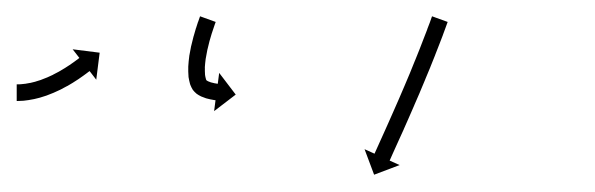

<svg xmlns="http://www.w3.org/2000/svg" viewBox="-20 -550 716 231"><path d="M1 -448.5C0.7 -448.5 0.4 -448.5 0.1 -448.5L0.1 -428.5C0.4 -428.5 0.7 -428.5 1 -428.5C1 -428.5 1.1 -428.5 1.1 -428.5C1.1 -428.5 1.1 -428.5 1.1 -428.5C2 -428.5 2.9 -428.5 3.8 -428.6C3.8 -428.6 3.8 -428.6 3.8 -428.6C3.9 -428.6 3.9 -428.6 3.9 -428.6C5.3 -428.6 6.7 -428.7 8.1 -428.8C8.1 -428.8 8.1 -428.8 8.2 -428.8C8.2 -428.8 8.3 -428.8 8.3 -428.8C10.1 -429 11.9 -429.2 13.7 -429.5C13.7 -429.5 13.8 -429.5 13.8 -429.5C13.9 -429.5 13.9 -429.5 13.9 -429.5C16.1 -429.8 18.3 -430.2 20.5 -430.7C20.5 -430.7 20.5 -430.7 20.6 -430.7C20.6 -430.7 20.7 -430.7 20.7 -430.7C23.1 -431.3 25.6 -431.9 28 -432.5C28 -432.5 28.1 -432.6 28.1 -432.6C28.2 -432.6 28.3 -432.6 28.3 -432.6C30.9 -433.4 33.5 -434.2 36.2 -435.1C36.2 -435.1 36.2 -435.1 36.3 -435.2C36.3 -435.2 36.4 -435.2 36.4 -435.2C39.1 -436.2 41.8 -437.3 44.5 -438.4C44.5 -438.4 44.6 -438.4 44.6 -438.4C44.7 -438.5 44.7 -438.5 44.7 -438.5C47.5 -439.7 50.2 -440.9 52.8 -442.2C52.8 -442.2 52.9 -442.3 52.9 -442.3C53 -442.3 53 -442.3 53 -442.3C55.6 -443.7 58.2 -445 60.8 -446.5C60.8 -446.5 60.9 -446.5 60.9 -446.5C60.9 -446.5 61 -446.5 61 -446.5C63.4 -447.9 65.8 -449.3 68.2 -450.8C68.2 -450.8 68.2 -450.8 68.2 -450.8C68.3 -450.9 68.3 -450.9 68.3 -450.9C70.4 -452.2 72.6 -453.6 74.7 -455C74.7 -455 74.7 -455 74.7 -455C74.7 -455 74.8 -455.1 74.8 -455.1C76.5 -456.3 78.3 -457.5 80.1 -458.8C80.1 -458.8 80.1 -458.8 80.1 -458.8C80.1 -458.8 80.1 -458.8 80.1 -458.8C81.5 -459.8 82.9 -460.8 84.2 -461.8C84.2 -461.8 84.2 -461.8 84.2 -461.8C84.2 -461.8 84.2 -461.8 84.2 -461.8C85.1 -462.5 86 -463.1 86.8 -463.8L86.8 -463.8L86.9 -463.8C87.2 -464 87.5 -464.3 87.8 -464.5L95.8 -454.1L99.9 -486.6L67.4 -490.7L75.5 -480.3C75.2 -480.1 74.9 -479.8 74.6 -479.6L74.6 -479.6L74.6 -479.6C73.8 -479 73 -478.4 72.2 -477.8C72.2 -477.8 72.2 -477.8 72.2 -477.8C72.2 -477.8 72.2 -477.8 72.2 -477.8C71 -476.9 69.7 -475.9 68.4 -475C68.4 -475 68.4 -475 68.5 -475C68.5 -475.1 68.5 -475.1 68.5 -475.1C66.8 -473.9 65.2 -472.7 63.5 -471.6C63.5 -471.6 63.5 -471.6 63.5 -471.6C63.6 -471.6 63.6 -471.7 63.6 -471.7C61.6 -470.3 59.6 -469.1 57.6 -467.8C57.6 -467.8 57.6 -467.8 57.7 -467.8C57.7 -467.8 57.7 -467.9 57.7 -467.9C55.5 -466.5 53.3 -465.2 51 -463.9C51 -463.9 51.1 -463.9 51.1 -463.9C51.1 -464 51.2 -464 51.2 -464C48.8 -462.7 46.4 -461.4 43.9 -460.2C43.9 -460.2 44 -460.2 44 -460.2C44.1 -460.2 44.1 -460.2 44.1 -460.2C41.7 -459 39.2 -457.9 36.7 -456.8C36.7 -456.8 36.7 -456.8 36.8 -456.8C36.8 -456.8 36.9 -456.9 36.9 -456.9C34.4 -455.9 31.9 -454.9 29.5 -454C29.5 -454 29.5 -454 29.6 -454C29.6 -454 29.7 -454 29.7 -454C27.3 -453.2 25 -452.5 22.6 -451.8C22.6 -451.8 22.6 -451.8 22.7 -451.8C22.8 -451.8 22.8 -451.8 22.8 -451.8C20.7 -451.3 18.5 -450.7 16.3 -450.2C16.3 -450.2 16.4 -450.2 16.4 -450.3C16.5 -450.3 16.5 -450.3 16.5 -450.3C14.7 -449.9 12.8 -449.6 10.9 -449.3C10.9 -449.3 10.9 -449.3 11 -449.3C11 -449.3 11.1 -449.3 11.1 -449.3C9.5 -449.1 7.9 -448.9 6.4 -448.8C6.4 -448.8 6.4 -448.8 6.5 -448.8C6.5 -448.8 6.5 -448.8 6.5 -448.8C5.4 -448.7 4.2 -448.6 3 -448.5C3 -448.5 3 -448.5 3.1 -448.6C3.1 -448.6 3.1 -448.6 3.1 -448.6C2.4 -448.5 1.6 -448.5 0.9 -448.5C0.9 -448.5 0.9 -448.5 0.9 -448.5C0.9 -448.5 1 -448.5 1 -448.5ZM238.9 -521.9C239.1 -522.5 239.3 -523 239.5 -523.6L220.7 -530.4C220.5 -529.8 220.3 -529.3 220.1 -528.7L220.1 -528.7L220.1 -528.7C219.5 -527.1 218.9 -525.4 218.4 -523.8C218.4 -523.8 218.4 -523.8 218.4 -523.8C218.4 -523.8 218.3 -523.8 218.3 -523.8C217.5 -521.3 216.7 -518.8 215.9 -516.3C215.9 -516.3 215.9 -516.2 215.9 -516.2C215.8 -516.2 215.8 -516.2 215.8 -516.2C214.8 -512.9 213.9 -509.7 213 -506.5C213 -506.5 212.9 -506.4 212.9 -506.4C212.9 -506.4 212.9 -506.3 212.9 -506.3C211.9 -502.6 211 -498.8 210.1 -495C210.1 -495 210.1 -495 210.1 -494.9C210 -494.9 210 -494.8 210 -494.8C209.2 -490.8 208.4 -486.7 207.7 -482.6C207.7 -482.6 207.7 -482.5 207.7 -482.4C207.7 -482.3 207.7 -482.3 207.7 -482.3C207.2 -478.2 206.7 -474 206.5 -469.9C206.5 -469.9 206.5 -469.8 206.5 -469.7C206.5 -469.6 206.5 -469.5 206.5 -469.5C206.4 -465.7 206.5 -461.9 206.8 -458.2C206.8 -458.2 206.8 -458 206.8 -457.9C206.8 -457.7 206.8 -457.5 206.8 -457.5C207.3 -454.6 207.9 -451.6 208.7 -448.7C208.7 -448.7 208.8 -448.5 208.9 -448.3C208.9 -448.1 209 -447.9 209 -447.9C209.8 -445.9 210.7 -444 211.8 -442.2C211.8 -442.2 212 -442 212.1 -441.8C212.2 -441.6 212.4 -441.4 212.4 -441.4C213.5 -440 214.7 -438.8 216 -437.7C216 -437.7 216.2 -437.5 216.3 -437.4C216.5 -437.3 216.7 -437.1 216.7 -437.1C218.2 -436 219.9 -435 221.6 -434.2C221.6 -434.2 221.7 -434.1 221.9 -434C222 -434 222.2 -433.9 222.2 -433.9C224.1 -433.1 226 -432.4 228 -431.7C228 -431.7 228.1 -431.7 228.2 -431.7C228.3 -431.6 228.4 -431.6 228.4 -431.6C230.1 -431.1 232 -430.7 233.8 -430.3C233.8 -430.3 233.8 -430.3 233.9 -430.3C233.9 -430.3 234 -430.3 234 -430.3C235.3 -430 236.6 -429.8 237.8 -429.6C237.8 -429.6 237.9 -429.6 237.9 -429.6C237.9 -429.6 237.9 -429.6 237.9 -429.6C238.4 -429.5 238.9 -429.5 239.3 -429.4L237.6 -416.3L263.6 -436.2L243.7 -462.3L242 -449.2C241.5 -449.3 241.1 -449.3 240.7 -449.4C240.7 -449.4 240.7 -449.4 240.8 -449.4C240.8 -449.4 240.8 -449.4 240.8 -449.4C239.8 -449.5 238.7 -449.7 237.7 -449.9C237.7 -449.9 237.7 -449.9 237.8 -449.9C237.8 -449.9 237.9 -449.9 237.9 -449.9C236.5 -450.2 235.1 -450.5 233.7 -450.9C233.7 -450.9 233.8 -450.9 233.9 -450.8C233.9 -450.8 234 -450.8 234 -450.8C232.7 -451.2 231.4 -451.7 230.1 -452.3C230.1 -452.3 230.2 -452.2 230.4 -452.1C230.5 -452.1 230.7 -452 230.7 -452C229.8 -452.4 229 -452.9 228.3 -453.4C228.3 -453.4 228.5 -453.3 228.6 -453.1C228.8 -453 229 -452.8 229 -452.8C228.7 -453.1 228.4 -453.4 228.1 -453.8C228.1 -453.8 228.3 -453.6 228.4 -453.3C228.6 -453.1 228.7 -452.9 228.7 -452.9C228.2 -453.6 227.9 -454.4 227.6 -455.2C227.6 -455.2 227.7 -455 227.7 -454.8C227.8 -454.6 227.9 -454.4 227.9 -454.4C227.3 -456.4 226.9 -458.4 226.6 -460.4C226.6 -460.4 226.7 -460.2 226.7 -460.1C226.7 -459.9 226.7 -459.8 226.7 -459.8C226.5 -462.9 226.4 -466 226.5 -469.1C226.5 -469.1 226.5 -469 226.5 -468.9C226.4 -468.7 226.4 -468.6 226.4 -468.6C226.7 -472.3 227 -476 227.5 -479.6C227.5 -479.6 227.5 -479.6 227.5 -479.5C227.5 -479.4 227.5 -479.4 227.5 -479.4C228.1 -483.1 228.8 -486.9 229.6 -490.7C229.6 -490.7 229.6 -490.6 229.6 -490.6C229.6 -490.5 229.6 -490.5 229.6 -490.5C230.4 -494 231.3 -497.6 232.2 -501.1C232.2 -501.1 232.2 -501.1 232.2 -501.1C232.2 -501 232.2 -501 232.2 -501C233.1 -504.1 234 -507.2 234.9 -510.2C234.9 -510.2 234.9 -510.2 234.9 -510.2C234.9 -510.2 234.9 -510.1 234.9 -510.1C235.7 -512.5 236.5 -514.9 237.3 -517.3C237.3 -517.3 237.3 -517.3 237.3 -517.3C237.3 -517.3 237.3 -517.3 237.3 -517.3C237.8 -518.8 238.3 -520.4 238.9 -522L238.9 -521.9ZM517.9 -521.7C518.2 -522.3 518.4 -522.9 518.6 -523.6L499.8 -530.4C499.6 -529.8 499.4 -529.2 499.1 -528.5C498.5 -526.7 497.8 -524.9 497.2 -523.1L497.2 -523.1L497.2 -523.1C496.1 -520.4 495.1 -517.6 494 -514.8L494.1 -514.8L494.1 -514.8C492.7 -511.2 491.3 -507.6 489.9 -504L489.9 -504L489.9 -504C488.3 -499.8 486.6 -495.5 485 -491.3L485 -491.3L485 -491.3C483.1 -486.6 481.2 -481.9 479.3 -477.1L479.3 -477.2L479.3 -477.2C477.3 -472.1 475.2 -467.1 473.2 -462.1L473.2 -462.1L473.2 -462.1C471 -457 468.8 -451.8 466.7 -446.7L466.7 -446.7L466.7 -446.7C464.5 -441.5 462.3 -436.4 460.1 -431.3L460.1 -431.3L460.1 -431.3C457.9 -426.4 455.8 -421.4 453.6 -416.5L453.6 -416.5L453.6 -416.5C451.6 -411.9 449.5 -407.3 447.5 -402.7L447.5 -402.7L447.5 -402.7C445.7 -398.6 443.8 -394.5 442 -390.4C440.4 -386.9 438.9 -383.5 437.3 -380C436.1 -377.3 434.9 -374.7 433.7 -372C432.9 -370.3 432.1 -368.6 431.4 -366.9C431.1 -366.3 430.8 -365.7 430.6 -365.1L418.6 -370.5L430.1 -339.8L460.8 -351.4L448.8 -356.8C449 -357.4 449.3 -358 449.6 -358.6C450.4 -360.3 451.1 -362.1 451.9 -363.8C453.1 -366.4 454.3 -369.1 455.5 -371.8C457.1 -375.2 458.7 -378.7 460.2 -382.2C462.1 -386.3 463.9 -390.4 465.8 -394.5L465.8 -394.5L465.8 -394.6C467.8 -399.2 469.9 -403.8 471.9 -408.4L471.9 -408.4L471.9 -408.4C474.1 -413.4 476.3 -418.4 478.4 -423.3L478.4 -423.3L478.4 -423.4C480.7 -428.5 482.9 -433.7 485.1 -438.8L485.1 -438.8L485.1 -438.9C487.3 -444 489.5 -449.2 491.6 -454.4L491.6 -454.4L491.6 -454.5C493.7 -459.5 495.8 -464.6 497.9 -469.6L497.9 -469.6L497.9 -469.7C499.8 -474.4 501.7 -479.2 503.6 -483.9L503.6 -483.9L503.6 -484C505.3 -488.2 506.9 -492.5 508.6 -496.8L508.6 -496.8L508.6 -496.8C510 -500.5 511.4 -504.1 512.8 -507.7L512.8 -507.7L512.8 -507.8C513.8 -510.6 514.9 -513.4 515.9 -516.2L515.9 -516.2L515.9 -516.2C516.6 -518 517.3 -519.8 517.9 -521.7Z"/></svg>

Font: FRB American Cursive Just Arrows Ultra
Style: Bold Italic
Weight: 1000
Italic angle: -25°
Version: Version 2.0;Modular Font Editor K font №1